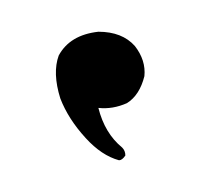

<svg xmlns="http://www.w3.org/2000/svg" viewBox="-20 -504 125 121"><path d="M42 -484Q57 -484 65 -475Q72 -466 71 -456Q68 -444 60 -439Q51 -435 42 -436Q46 -420 57 -411Q59 -409 59 -406Q57 -403 55 -403Q44 -406 34 -417Q23 -429 18 -442Q13 -458 17 -469Q24 -482 42 -484Z"/></svg>

Font: Maria
Style: Christmas
Weight: 400
Designer: Muhammad Yoni
Version: Version 001.000